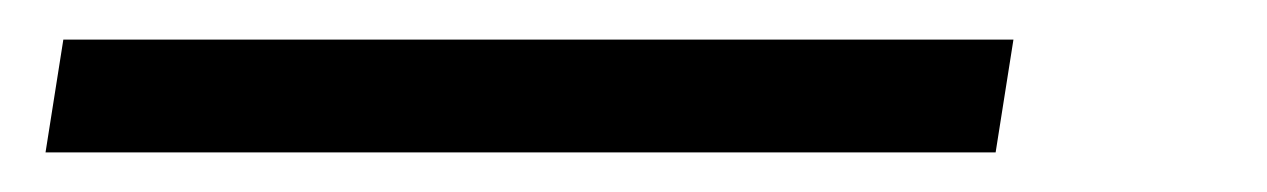

<svg xmlns="http://www.w3.org/2000/svg" viewBox="-20 5 640 97"><path d="M3 82 12 25H492L483 82Z"/></svg>

Font: JetBrains Mono NL ExtraLight
Style: Italic
Weight: 200
Italic angle: -9°
Monospace: yes
Designer: Philipp Nurullin, Konstantin Bulenkov
Foundry: JetBrains
Version: Version 2.305; ttfautohint (v1.8.4.7-5d5b)